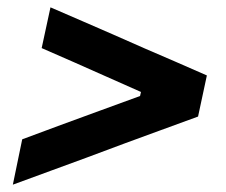

<svg xmlns="http://www.w3.org/2000/svg" viewBox="-20 -563 615 523"><path d="M15 -60 40.5 -183.5Q91.5 -202.5 145.5 -222.5Q199 -242 252 -261.5L361.5 -301.5L364 -312.5L270.5 -354Q226.5 -373.5 181.5 -393.5Q136.5 -413 93.5 -432L117.5 -543Q162.5 -523.5 205.8 -504.8Q249 -486 287 -469.5L375.5 -430.5Q412.5 -414.5 455.5 -396Q498.5 -377 543.5 -357.5L519.5 -245.5Q466.5 -226 415.5 -207.5Q364.5 -189 320 -172.5L215.5 -133.5Q170.5 -117 119.2 -98.2Q68 -79.5 15 -60Z"/></svg>

Font: Heraclito SemiBold
Style: Italic
Weight: 600
Italic angle: -12°
Designer: Kostas Bartsokas (font) & Cristiano Sobral (main changes)
Foundry: Kostas Bartsokas (font) & Cristiano Sobral (main changes)
Version: Version 1.00;July 8, 2020;FontCreator 13.0.0.2655 64-bit